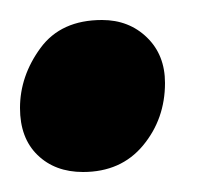

<svg xmlns="http://www.w3.org/2000/svg" viewBox="-34 -164 214 192"><path d="M49 8Q21 8 3.5 -9Q-14 -26 -14 -56Q-14 -88 6.5 -116Q27 -144 68 -144Q95 -144 113 -126.5Q131 -109 131 -81Q131 -45 109 -18.5Q87 8 49 8Z"/></svg>

Font: Faustina VF Beta
Style: Italic
Weight: 400
Italic angle: -8°
Designer: Alfonso Garcia
Foundry: Omnibus-Type
Version: Version 1.006